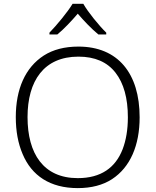

<svg xmlns="http://www.w3.org/2000/svg" viewBox="-20 -967 808 997"><path d="M356.9 -947.3C331.1 -904.3 273.9 -835.4 236.8 -797.4V-788.1H277.8C313.5 -817.4 352.1 -858.9 383.8 -896C415.5 -858.9 455.1 -817.4 490.7 -788.1H531.7V-797.4C494.6 -833.5 436 -905.3 412.6 -947.3ZM705.1 -357.9C705.1 -585.4 592.8 -725.1 387.2 -725.1C315.4 -725.1 255.9 -709.5 207.5 -678.7C110.8 -616.2 62 -503.9 62 -358.9C62 -286.1 73.7 -222.2 97.7 -166.5C144.5 -55.2 239.7 9.8 383.8 9.8C454.6 9.8 514.2 -5.9 561.5 -36.6C656.7 -98.6 705.1 -212.9 705.1 -357.9ZM123 -358.9C123 -546.9 208 -672.9 387.2 -672.9C472.7 -672.9 536.6 -645 579.6 -589.8C622.6 -534.7 644 -457 644 -357.9C644 -294.9 634.8 -239.3 616.7 -191.9C579.6 -96.2 504.4 -42 383.8 -42C205.6 -42 123 -168.9 123 -358.9Z"/></svg>

Font: Noto Reveo Sans
Style: Regular
Weight: 300
Designer: Monotype Design Team
Foundry: Monotype Imaging Inc.
Version: Version 2.007